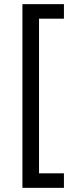

<svg xmlns="http://www.w3.org/2000/svg" viewBox="-20 -765 355 925"><path d="M88 140V-745H288V-675H168V70H288V140Z"/></svg>

Font: Kosmopol Plus Jakarta Sans
Style: Regular
Weight: 400
Designer: Gumpita Rahayu
Foundry: Tokotype
Version: Version 2.006